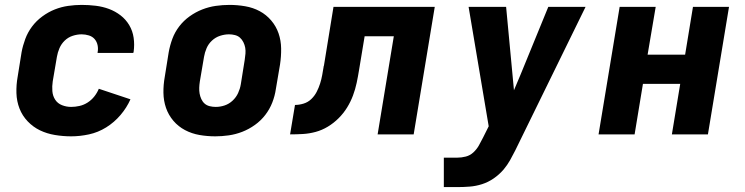

<svg xmlns="http://www.w3.org/2000/svg" viewBox="-20 -548 3040 783"><path d="M270 8Q237 8 204 2.5Q171 -3 143 -16.5Q115 -30 93 -53Q71 -76 59.5 -105.5Q48 -135 47 -168.5Q46 -202 52 -235L68 -335Q73 -362 83 -389Q93 -416 110.5 -439.5Q128 -463 152.5 -481Q177 -499 203.5 -509.5Q230 -520 258 -524Q286 -528 313 -528Q342 -528 370.5 -524.5Q399 -521 424.5 -511.5Q450 -502 471.5 -485.5Q493 -469 507 -445.5Q521 -422 525 -394Q529 -366 525 -337Q524 -336 524 -334.5Q524 -333 524 -332H378Q378 -332 378 -332.5Q378 -333 378 -334Q381 -349 378 -363.5Q375 -378 366 -388.5Q357 -399 342.5 -403.5Q328 -408 313 -408Q295 -408 276.5 -402Q258 -396 244 -382.5Q230 -369 222.5 -351.5Q215 -334 212 -316L195 -216Q192 -196 193.5 -176.5Q195 -157 205 -141.5Q215 -126 233 -119Q251 -112 270 -112Q287 -112 304.5 -116Q322 -120 337.5 -130Q353 -140 364.5 -154.5Q376 -169 383 -186L512 -143Q497 -109 471.5 -79Q446 -49 413 -28.5Q380 -8 343 0Q306 8 270 8Z M858 8Q825 8 793.5 2.5Q762 -3 734.5 -17.5Q707 -32 687 -55.5Q667 -79 657 -108Q647 -137 646.5 -169.5Q646 -202 652 -235L668 -335Q673 -363 683 -390Q693 -417 711 -440.5Q729 -464 753.5 -481.5Q778 -499 805 -509.5Q832 -520 860 -524Q888 -528 916 -528Q948 -528 980 -522.5Q1012 -517 1039 -502.5Q1066 -488 1086 -464.5Q1106 -441 1116 -412Q1126 -383 1126.5 -350.5Q1127 -318 1122 -285L1105 -185Q1101 -157 1090.5 -130Q1080 -103 1062 -79.5Q1044 -56 1019.5 -38.5Q995 -21 968 -10.5Q941 0 913 4Q885 8 858 8ZM860 -112Q878 -112 896 -118Q914 -124 928.5 -137.5Q943 -151 951 -168.5Q959 -186 962 -204L978 -304Q980 -317 981 -329.5Q982 -342 980 -353.5Q978 -365 972.5 -376Q967 -387 958.5 -394.5Q950 -402 938 -405Q926 -408 914 -408Q896 -408 877.5 -402Q859 -396 844.5 -382.5Q830 -369 822.5 -351.5Q815 -334 812 -316L795 -216Q793 -203 792.5 -190.5Q792 -178 794 -166.5Q796 -155 801 -144Q806 -133 814.5 -125.5Q823 -118 835 -115Q847 -112 860 -112Z M1163 0 1183 -120Q1200 -120 1218 -125.5Q1236 -131 1249.5 -144Q1263 -157 1271.5 -173.5Q1280 -190 1285.5 -207.5Q1291 -225 1294 -242Q1297 -259 1300 -277V-278Q1300 -278 1300 -278.5Q1300 -279 1301 -280L1340 -520H1753L1667 0H1520L1586 -400H1467L1444 -261Q1440 -236 1434.5 -210Q1429 -184 1419.5 -158.5Q1410 -133 1395.5 -109.5Q1381 -86 1361 -66Q1341 -46 1317 -31.5Q1293 -17 1267 -10Q1241 -3 1215 -1.5Q1189 0 1163 0Z M1790 215V95H1844Q1862 95 1879.5 90.5Q1897 86 1910.5 73.5Q1924 61 1933 45Q1942 29 1950 13L1973 -33L1891 -520H2044L2076 -180L2103 -244L2216 -520H2368L2081 66Q2071 86 2060 105.5Q2049 125 2034 143Q2016 164 1993.5 179.5Q1971 195 1946 203Q1921 211 1895.5 213Q1870 215 1844 215Z M2421 0 2507 -520H2654L2621 -325H2774L2806 -520H2953L2867 0H2720L2754 -206H2602L2568 0Z"/></svg>

Font: Iosevka SS04 Heavy Extended
Style: Italic
Weight: 900
Width: 7
Italic angle: -9°
Monospace: yes
Designer: Belleve Invis
Foundry: Belleve Invis
Version: Version 19.0.0; ttfautohint (v1.8.4)